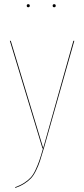

<svg xmlns="http://www.w3.org/2000/svg" viewBox="-20 -713 404 922"><path d="M108.4 -685.5Q108.4 -692.9 115.7 -692.9Q123 -692.9 123 -685.5Q123 -678.2 115.7 -678.2Q108.4 -678.2 108.4 -685.5ZM232.9 -685.5Q232.9 -692.9 240.2 -692.9Q247.6 -692.9 247.6 -685.5Q247.6 -678.2 240.2 -678.2Q232.9 -678.2 232.9 -685.5ZM336.9 -517.1 190.4 0Q179.2 38.6 171.9 60.5Q164.6 82.5 153.3 105.7Q142.1 128.9 129.4 142.6Q116.7 156.2 98.1 168.2Q79.6 180.2 53.7 189.5L52.7 186Q78.1 176.8 96.2 165Q114.3 153.3 126.7 140.1Q139.2 127 149.9 104.2Q160.6 81.5 168.2 59.8Q175.8 38.1 186.5 0H184.1L27.3 -517.1H31.7L187.5 -2L332.5 -517.1Z"/></svg>

Font: Fira Sans Compressed Four
Style: Regular
Weight: 100
Width: 1
Designer: Carrois Corporate & Edenspiekermann AG
Foundry: Carrois Corporate GbR & Edenspiekermann AG
Version: Version 4.203;PS 004.203;hotconv 1.0.88;makeotf.lib2.5.64775